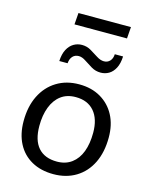

<svg xmlns="http://www.w3.org/2000/svg" viewBox="-132 -984 841 1074"><g transform="rotate(15 288.5 -446.5)"><path d="M283 7Q210 7 156.5 -23Q103 -53 74.5 -108Q46 -163 46 -237Q46 -322 77 -384.5Q108 -447 164 -481.5Q220 -516 294 -516Q366 -516 419 -485Q472 -454 501 -399.5Q530 -345 530 -271Q530 -186 499.5 -123.5Q469 -61 413 -27Q357 7 283 7ZM284 -66Q334 -66 369 -92Q404 -118 421.5 -164.5Q439 -211 439 -274Q439 -354 401 -398Q363 -442 294 -442Q243 -442 208.5 -416Q174 -390 156 -343Q138 -296 138 -234Q138 -151 175.5 -108.5Q213 -66 284 -66ZM152 -613Q154 -654 168 -680.5Q182 -707 204 -720Q226 -733 252 -733Q281 -733 305 -718.5Q329 -704 351 -690Q373 -676 393 -676Q414 -676 427.5 -690.5Q441 -705 442 -730H490Q488 -688 474 -661.5Q460 -635 438.5 -622.5Q417 -610 391 -610Q362 -610 337.5 -624.5Q313 -639 291.5 -653.5Q270 -668 251 -668Q229 -668 215.5 -653.5Q202 -639 200 -613ZM181 -833 186 -900H490L485 -833Z"/></g></svg>

Font: Muli Medium
Style: Italic
Weight: 500
Italic angle: -4.541°
Designer: Vernon Adams
Foundry: Vernon Adams
Version: Version 2.100; ttfautohint (v1.8.1.43-b0c9)